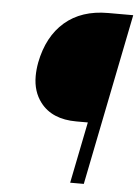

<svg xmlns="http://www.w3.org/2000/svg" viewBox="-52 -752 572 792"><g transform="rotate(5 234.0 -355.5)"><path d="M325 0H268.5L319.5 -254H272Q171 -254 122.5 -317.5Q88.5 -362 88.5 -425.5Q88.5 -452.5 94 -482.5Q115.5 -592 184.5 -651.5Q253.5 -711 363.5 -711H467.5Z"/></g></svg>

Font: Roberto Sans Light
Style: Italic
Weight: 300
Italic angle: -11°
Designer: Google
Version: Version 1.00;June 11, 2020;FontCreator 12.0.0.2522 64-bit; t